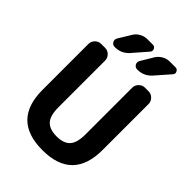

<svg xmlns="http://www.w3.org/2000/svg" viewBox="-274 -1109 1224 1224"><g transform="rotate(45 338.5 -497.0)"><path d="M69.3 -283.2V-697.3Q69.3 -720.7 86.4 -737.8Q103.5 -754.9 127 -754.9H162.1Q185.5 -754.9 202.6 -737.8Q219.7 -720.7 219.7 -697.3V-275.4Q219.7 -200.2 249.5 -168.5Q279.3 -136.7 342.3 -136.7Q405.3 -136.7 434.6 -168.5Q463.9 -200.2 463.9 -275.4V-697.3Q463.9 -720.7 481 -737.8Q498 -754.9 521.5 -754.9H553.7Q577.1 -754.9 594.2 -737.8Q611.3 -720.7 611.3 -697.3V-283.2Q611.3 -10.7 340.3 -10.7Q69.3 -10.7 69.3 -283.2ZM225.6 -935.5Q239.3 -958 263.2 -971.2Q287.1 -984.4 313.5 -984.4H363.3Q379.9 -984.4 386.7 -969.2Q393.6 -954.1 382.8 -941.4L298.8 -844.7Q260.7 -801.8 203.1 -801.8H201.2Q182.6 -801.8 172.9 -818.4Q168.9 -826.2 168.9 -834Q168.9 -842.8 173.8 -850.6ZM427.7 -935.5Q442.4 -958 465.8 -971.2Q489.3 -984.4 515.6 -984.4H567.4Q584 -984.4 590.8 -968.8Q593.8 -962.9 593.8 -958Q593.8 -949.2 586.9 -941.4L502 -844.7Q463.9 -801.8 406.2 -801.8H404.3Q385.7 -801.8 376 -818.4Q372.1 -826.2 372.1 -834Q372.1 -842.8 377 -850.6Z"/></g></svg>

Font: Gen Jyuu Gothic Bold
Style: Bold
Weight: 700
Designer: [Source Han Sans]
Ryoko NISHIZUKA  (kana & ideographs); Paul D. Hunt (Latin, Greek & Cyrillic); Wenlong ZHANG  (bopomofo
Version: Version 1.002.20150607